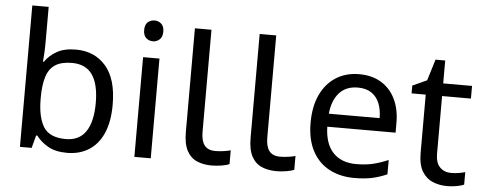

<svg xmlns="http://www.w3.org/2000/svg" viewBox="-50 -889 2595 1028"><g transform="rotate(5 1247.0 -375.0)"><path d="M173 -575Q173 -541 171.5 -511.5Q170 -482 168 -465H173Q196 -499 236 -522Q276 -545 339 -545Q439 -545 499.5 -475.5Q560 -406 560 -268Q560 -176 532.5 -114Q505 -52 455 -21Q405 10 339 10Q276 10 236 -13Q196 -36 173 -68H166L148 0H85V-760H173ZM324 -472Q267 -472 234 -450.5Q201 -429 187 -384.5Q173 -340 173 -271V-267Q173 -168 205.5 -115.5Q238 -63 326 -63Q398 -63 433.5 -116Q469 -169 469 -269Q469 -370 433.5 -421Q398 -472 324 -472Z M788 -536V0H700V-536ZM745 -737Q765 -737 780.5 -723.5Q796 -710 796 -681Q796 -653 780.5 -639Q765 -625 745 -625Q723 -625 708 -639Q693 -653 693 -681Q693 -710 708 -723.5Q723 -737 745 -737Z M1116 10Q1072 10 1037.5 -4.5Q1003 -19 983 -55.5Q963 -92 963 -157V-714H1052V-165Q1052 -117 1070.5 -93Q1089 -69 1129 -69Q1151 -69 1174.5 -72.5Q1198 -76 1211 -80V-6Q1197 1 1169.5 5.5Q1142 10 1116 10Z M1464 10Q1420 10 1385.5 -4.5Q1351 -19 1331 -55.5Q1311 -92 1311 -157V-714H1400V-165Q1400 -117 1418.5 -93Q1437 -69 1477 -69Q1499 -69 1522.5 -72.5Q1546 -76 1559 -80V-6Q1545 1 1517.5 5.5Q1490 10 1464 10Z M1861 -546Q1930 -546 1979.5 -516Q2029 -486 2055.5 -431.5Q2082 -377 2082 -304V-251H1715Q1717 -160 1761.5 -112.5Q1806 -65 1886 -65Q1937 -65 1976.5 -74.5Q2016 -84 2058 -102V-25Q2017 -7 1977 1.5Q1937 10 1882 10Q1806 10 1747.5 -21Q1689 -52 1656.5 -113.5Q1624 -175 1624 -264Q1624 -352 1653.5 -415Q1683 -478 1736.5 -512Q1790 -546 1861 -546ZM1860 -474Q1797 -474 1760.5 -433.5Q1724 -393 1717 -321H1990Q1990 -367 1976 -401Q1962 -435 1933.5 -454.5Q1905 -474 1860 -474Z M2397 -62Q2417 -62 2438 -65.5Q2459 -69 2472 -73V-6Q2458 1 2432 5.5Q2406 10 2382 10Q2340 10 2304.5 -4.5Q2269 -19 2247 -55Q2225 -91 2225 -156V-468H2149V-510L2226 -545L2261 -659H2313V-536H2468V-468H2313V-158Q2313 -109 2336.5 -85.5Q2360 -62 2397 -62Z"/></g></svg>

Font: hingu115
Style: Book
Weight: 400
Designer: Jelle Bosma - Monotype Design Team
Foundry: Monotype Imaging Inc.
Version: Version 2.003